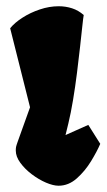

<svg xmlns="http://www.w3.org/2000/svg" viewBox="-20 -588 343 618"><path d="M168.5 9.8Q151.4 9.8 127.9 -0.2Q104.5 -10.3 82.3 -27.1Q60.1 -43.9 45.4 -64Q30.8 -84 30.8 -103.5Q30.8 -110.4 31.7 -115.2Q32.7 -120.1 36.9 -131.8Q41 -143.6 50.3 -169.2Q59.6 -194.8 76.7 -242.7L12.7 -497.1Q27.3 -515.1 52.5 -531.2Q77.6 -547.4 108.2 -557.6Q138.7 -567.9 168.9 -567.9Q191.4 -567.9 211.9 -561.3Q232.4 -554.7 249.5 -539.6Q248 -532.2 245.1 -504.9Q242.2 -477.5 237.8 -438Q233.4 -398.4 227.8 -353.5Q222.2 -308.6 215.1 -266.1Q208 -223.6 200.2 -191.4L190.9 -153.3L264.2 -186L302.7 -125Q292.5 -101.1 273.2 -69.3Q253.9 -37.6 227.3 -13.9Q200.7 9.8 168.5 9.8Z"/></svg>

Font: Fruktur
Style: Regular
Weight: 400
Designer: Viktoriya Grabowska, Eben Sorkin
Foundry: Viktoriya Grabowska
Version: Version 1.008; ttfautohint (v1.8.4.7-5d5b)